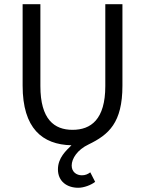

<svg xmlns="http://www.w3.org/2000/svg" viewBox="-20 -676 686 908"><path d="M254 125C254 182 297 212 350 212C377 212 411 199 430 184L407 139C395 148 383 153 367 153C343 153 319 138 319 107C319 74 346 32 399 7C494 -39 559 -95 559 -271V-656H478V-269C478 -111 410 -62 323 -62C237 -62 171 -111 171 -269V-656H87V-271C87 -69 180 8 318 11C293 36 254 70 254 125Z"/></svg>

Font: Cambridge Sans
Style: Regular
Weight: 400
Version: Version 2.020;PS 002.020;hotconv 1.0.88;makeotf.lib2.5.64775